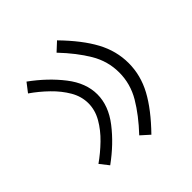

<svg xmlns="http://www.w3.org/2000/svg" viewBox="-139 -669 704 704"><g transform="rotate(-45 213.0 -317.5)"><path d="M382.8 -317.9Q382.8 -254.9 351.6 -197Q320.3 -139.2 255.9 -73.2L222.7 -103Q273.4 -156.7 303.7 -208Q334 -259.3 334 -317.9Q334 -376.5 303.7 -427.5Q273.4 -478.5 222.7 -531.7L255.9 -562.5Q320.3 -496.6 351.6 -438.7Q382.8 -380.9 382.8 -317.9ZM220.7 -317.9Q220.7 -259.3 177.5 -203.4Q134.3 -147.5 69.8 -100.6L43 -134.8Q76.2 -158.2 106.2 -187.3Q136.2 -216.3 155.3 -249.5Q174.3 -282.7 174.3 -317.9Q174.3 -353.5 155.3 -386.2Q136.2 -418.9 106.2 -448Q76.2 -477.1 43 -500L69.8 -534.7Q134.3 -487.8 177.5 -432.1Q220.7 -376.5 220.7 -317.9Z"/></g></svg>

Font: Estedad-FD Light
Style: Regular
Weight: 300
Designer: Amin Abedi
Version: Version 7.3